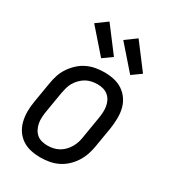

<svg xmlns="http://www.w3.org/2000/svg" viewBox="-187 -864 873 972"><g transform="rotate(30 250.0 -377.5)"><path d="M203 8Q174 8 146.5 2Q119 -4 96.5 -19Q74 -34 59 -56.5Q44 -79 37.5 -106Q31 -133 31 -161.5Q31 -190 36 -219L56 -339Q60 -364 68 -389Q76 -414 91 -436.5Q106 -459 126 -477.5Q146 -496 170 -507.5Q194 -519 219.5 -523.5Q245 -528 270 -528Q299 -528 326.5 -522Q354 -516 376.5 -501Q399 -486 414.5 -463.5Q430 -441 436.5 -414Q443 -387 442.5 -358.5Q442 -330 438 -301L418 -181Q414 -156 405.5 -131Q397 -106 382.5 -83.5Q368 -61 348 -42.5Q328 -24 304 -12.5Q280 -1 254 3.5Q228 8 203 8ZM204 -62Q220 -62 237 -65.5Q254 -69 269.5 -77.5Q285 -86 297.5 -99Q310 -112 319 -127.5Q328 -143 333 -159.5Q338 -176 340 -192L360 -312Q363 -330 364 -347.5Q365 -365 362.5 -381.5Q360 -398 352.5 -413Q345 -428 332.5 -438.5Q320 -449 304 -453.5Q288 -458 270 -458Q254 -458 236.5 -454.5Q219 -451 204 -442.5Q189 -434 176 -421Q163 -408 154 -392.5Q145 -377 140.5 -360.5Q136 -344 133 -328L113 -208Q110 -190 109 -172.5Q108 -155 111 -138.5Q114 -122 121.5 -107Q129 -92 141 -81.5Q153 -71 169.5 -66.5Q186 -62 204 -62ZM389 -581 270 -717 333 -763 442 -619ZM219 -581 100 -717 163 -763 272 -619Z"/></g></svg>

Font: Iosevka Term Oblique
Style: Regular
Weight: 400
Italic angle: -9°
Monospace: yes
Designer: Belleve Invis
Foundry: Belleve Invis
Version: Version 31.4.0